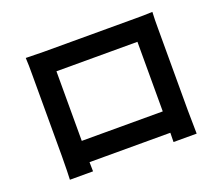

<svg xmlns="http://www.w3.org/2000/svg" viewBox="-120 -884 1239 1076"><g transform="rotate(-20 500.0 -346.0)"><path d="M125 17H263L262 -38H744L743 17H881C881 13 879 -83 879 -122V-612C879 -642 879 -679 881 -709C845 -707 807 -707 782 -707H232C205 -707 167 -708 126 -709C128 -681 128 -640 128 -612V-123C128 -75 126 12 125 17ZM262 -580H745V-165H262Z"/></g></svg>

Font: Noto Sans KR Bold
Style: Regular
Weight: 700
Designer: Ryoko NISHIZUKA  (kana & ideographs); Paul D. Hunt (Latin, Greek & Cyrillic); Wenlong ZHANG  (bopomofo); Sandoll Communi
Foundry: Adobe Systems Incorporated
Version: Version 1.004;PS 1.004;hotconv 1.0.82;makeotf.lib2.5.63406